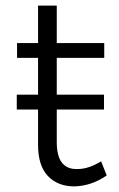

<svg xmlns="http://www.w3.org/2000/svg" viewBox="-20 -664 425 687"><path d="M341.8 -86.9 361.8 -36.1Q307.1 1.5 246.1 2.9Q186.5 2.9 151.4 -34.2Q116.2 -71.3 116.2 -145V-272H40V-325.2H116.2V-457H41V-509.8H116.2V-644H183.1V-509.8H353V-457H183.1V-325.2H352.1V-272H183.1V-155.8Q183.1 -105.5 201.7 -81.8Q220.2 -58.1 256.8 -59.1Q297.4 -59.1 341.8 -86.9Z"/></svg>

Font: Montserrat arm Light
Style: Regular
Weight: 300
Designer: Julieta Ulanovsky
Foundry: Julieta Ulanovsky
Version: Version 6.000;PS 006.000;hotconv 1.0.88;makeotf.lib2.5.64775